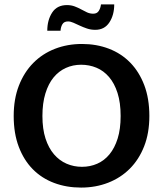

<svg xmlns="http://www.w3.org/2000/svg" viewBox="-20 -839 738 869"><path d="M351 -640Q417 -640 473 -618.5Q529 -597 569.5 -555.5Q610 -514 633 -453.5Q656 -393 656 -314Q656 -237 632.5 -177Q609 -117 567.5 -75.5Q526 -34 469.5 -12Q413 10 347 10Q281 10 225 -11Q169 -32 128.5 -73Q88 -114 65 -174.5Q42 -235 42 -314Q42 -391 65.5 -451.5Q89 -512 130.5 -554Q172 -596 228.5 -618Q285 -640 351 -640ZM172 -314Q172 -255 186 -212Q200 -169 224.5 -140.5Q249 -112 281.5 -98Q314 -84 351 -84Q388 -84 420 -98Q452 -112 475.5 -140.5Q499 -169 512.5 -212Q526 -255 526 -314Q526 -374 512 -418Q498 -462 473.5 -490.5Q449 -519 416.5 -532.5Q384 -546 347 -546Q310 -546 278 -531.5Q246 -517 222.5 -488.5Q199 -460 185.5 -416Q172 -372 172 -314ZM194 -700Q194 -748 216 -782Q238 -816 283 -816Q302 -816 318 -810Q334 -804 347.5 -796.5Q361 -789 374 -783Q387 -777 402 -777Q419 -777 427 -789.5Q435 -802 437 -819H497Q497 -771 475 -737.5Q453 -704 411 -704Q391 -704 373.5 -710Q356 -716 341 -723Q326 -730 312.5 -736Q299 -742 288 -742Q270 -742 262.5 -729.5Q255 -717 254 -700Z"/></svg>

Font: Ek Mukta SemiBold
Style: Regular
Weight: 600
Designer: Girish Dalvi and Yashodeep Gholap
Foundry: Ek Type
Version: Version 2.538;PS 1.002;hotconv 16.6.51;makeotf.lib2.5.65220;